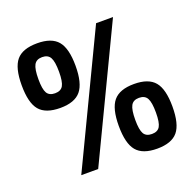

<svg xmlns="http://www.w3.org/2000/svg" viewBox="-115 -751 884 874"><g transform="rotate(-20 327.0 -314.0)"><path d="M282 -477Q282 -393 252 -356.5Q222 -320 152 -320Q81 -320 51 -356Q21 -392 21 -477Q21 -561 51 -597Q81 -633 152 -633Q222 -633 252 -597Q282 -561 282 -477ZM518 -627 218 0H136L436 -627ZM202 -477Q202 -526 191 -546Q180 -566 152 -566Q124 -566 113 -546Q102 -526 102 -477Q102 -429 113 -410Q124 -391 152 -391Q180 -391 191 -410Q202 -429 202 -477ZM633 -152Q633 -67 603 -31Q573 5 503 5Q433 5 403 -31Q373 -67 373 -152Q373 -236 403 -272Q433 -308 503 -308Q573 -308 603 -272Q633 -236 633 -152ZM553 -152Q553 -201 542 -221Q531 -241 503 -241Q475 -241 464 -221Q453 -201 453 -152Q453 -104 464 -85Q475 -66 503 -66Q531 -66 542 -85Q553 -104 553 -152Z"/></g></svg>

Font: Blinker SemiBold
Style: Regular
Weight: 600
Designer: Juergen Huber
Foundry: supertype
Version: Version 1.015;PS 1.15;hotconv 1.0.88;makeotf.lib2.5.647800